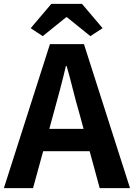

<svg xmlns="http://www.w3.org/2000/svg" viewBox="-24 -968 689 988"><path d="M-4 0 233 -741H408L645 0H489L384 -386Q367 -444 351.5 -506.5Q336 -569 319 -628H315Q301 -568 284.5 -506Q268 -444 252 -386L146 0ZM143 -190V-305H495V-190ZM196 -782 134 -823 240 -948H398L504 -823L441 -782L321 -879H316Z"/></svg>

Font: Noto Sans SC
Style: Bold
Weight: 700
Designer: Ryoko NISHIZUKA  (kana, bopomofo & ideographs); Paul D. Hunt (Latin, Greek & Cyrillic); Sandoll Communications , Soo-you
Foundry: Adobe
Version: Version 2.004-H2;hotconv 1.0.118;makeotfexe 2.5.65603